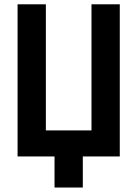

<svg xmlns="http://www.w3.org/2000/svg" viewBox="-20 -713 626 875"><path d="M228.5 141.6V0H60.1V-693.4H189V-118.7H397V-693.4H525.9V0H357.4V141.6Z"/></svg>

Font: CaskaydiaMono NF
Style: Bold
Weight: 700
Designer: Aaron Bell
Foundry: Saja Typeworks
Version: Version 2111.001; ttfautohint (v1.8.4);Nerd Fonts 3.1.1